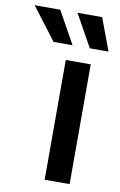

<svg xmlns="http://www.w3.org/2000/svg" viewBox="-196 -813 537 862"><g transform="rotate(10 73.0 -382.0)"><path d="M70.8 0H184.6V-545.9H70.8ZM168 -616.2H253.4L198.2 -763.7H85.9ZM2.9 -616.2H89.4L7.3 -763.7H-109.4Z"/></g></svg>

Font: Raveo Medium
Style: Regular
Weight: 500
Designer: Jakub Foglar, Rasmus Andersson (Inter)
Foundry: Jakubfoglar.com
Version: Version 1.100;Glyphs 3.2.3 (3260)